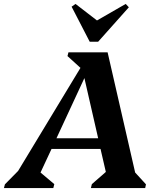

<svg xmlns="http://www.w3.org/2000/svg" viewBox="-75 -956 817 976"><path d="M-55 0 -50 -19 17 -87 334 -611 268 -671 273 -690H472L612 -79L667 -19L663 0H387L392 -20L463 -82L436 -199H187L131 -79L201 -20L196 0ZM212 -253H424L354 -559ZM381 -744 289 -922 309 -936 418 -852 564 -936 580 -919 424 -744Z"/></svg>

Font: Platypi SemiBold
Style: Italic
Weight: 600
Italic angle: -13°
Designer: David Sargent
Foundry: Bolt Cutter Type
Version: Version 1.200; ttfautohint (v1.8.4.7-5d5b)